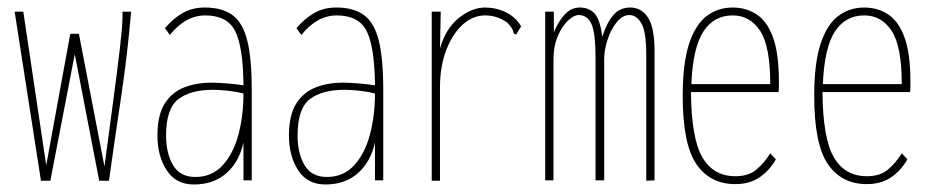

<svg xmlns="http://www.w3.org/2000/svg" viewBox="-20 -480 2490 511"><path d="M89 1 19 -449H42L103 -40L167 -390H190L258 -37Q270 -127 281 -209Q292 -291 299 -351Q306 -411 306 -434V-449H329Q319 -333 302.5 -223Q286 -113 270 1H244L179 -336L114 1Z M496 11Q448 11 423.5 -27Q399 -65 399 -119Q399 -174 418.5 -204.5Q438 -235 470.5 -247.5Q503 -260 543 -260Q560 -260 584.5 -258Q609 -256 628 -253Q627 -355 606 -397Q585 -439 526 -439Q474 -439 432 -387L419 -405Q441 -431 466.5 -445.5Q492 -460 525 -460Q571 -460 598.5 -440Q626 -420 638 -372.5Q650 -325 650 -241V0H628V-101Q617 -50 583 -19.5Q549 11 496 11ZM422 -119Q422 -72 440.5 -40.5Q459 -9 500 -9Q544 -9 572.5 -40Q601 -71 614.5 -121.5Q628 -172 628 -231Q610 -236 587 -238.5Q564 -241 547 -241Q487 -241 454.5 -216Q422 -191 422 -119Z M846 11Q798 11 773.5 -27Q749 -65 749 -119Q749 -174 768.5 -204.5Q788 -235 820.5 -247.5Q853 -260 893 -260Q910 -260 934.5 -258Q959 -256 978 -253Q977 -355 956 -397Q935 -439 876 -439Q824 -439 782 -387L769 -405Q791 -431 816.5 -445.5Q842 -460 875 -460Q921 -460 948.5 -440Q976 -420 988 -372.5Q1000 -325 1000 -241V0H978V-101Q967 -50 933 -19.5Q899 11 846 11ZM772 -119Q772 -72 790.5 -40.5Q809 -9 850 -9Q894 -9 922.5 -40Q951 -71 964.5 -121.5Q978 -172 978 -231Q960 -236 937 -238.5Q914 -241 897 -241Q837 -241 804.5 -216Q772 -191 772 -119Z M1129 -449H1153L1151 -351Q1166 -404 1201 -432Q1236 -460 1271 -460Q1300 -460 1326 -447.5Q1352 -435 1367 -410L1356 -392L1354 -388L1347 -391Q1347 -395 1344 -401.5Q1341 -408 1330 -420Q1303 -439 1271 -439Q1239 -439 1212 -415Q1185 -391 1168 -347.5Q1151 -304 1151 -248V1H1129Z M1431 0V-449H1454V-394Q1466 -423 1483 -441.5Q1500 -460 1523 -460Q1547 -460 1562 -444.5Q1577 -429 1583 -382Q1595 -420 1612.5 -440Q1630 -460 1657 -460Q1687 -460 1704.5 -433.5Q1722 -407 1722 -344V0L1700 1V-333Q1700 -396 1687 -418Q1674 -440 1655 -440Q1637 -440 1621.5 -421Q1606 -402 1597 -374.5Q1588 -347 1588 -321V0H1565V-325Q1565 -393 1554 -416.5Q1543 -440 1520 -440Q1508 -440 1492.5 -426Q1477 -412 1465 -385Q1453 -358 1453 -320V0Z M1937 10Q1870 10 1833.5 -43Q1797 -96 1797 -225Q1797 -312 1814 -363.5Q1831 -415 1861 -437.5Q1891 -460 1930 -460Q1966 -460 1994 -441.5Q2022 -423 2037.5 -380Q2053 -337 2053 -264Q2053 -255 2053 -249Q2053 -243 2052 -235H1819Q1820 -111 1849.5 -61Q1879 -11 1937 -11Q1972 -11 1993 -28.5Q2014 -46 2030 -72L2045 -56Q2028 -26 2001.5 -8Q1975 10 1937 10ZM1820 -256H2030Q2030 -357 2003 -398Q1976 -439 1930 -439Q1880 -439 1852 -396Q1824 -353 1820 -256Z M2287 10Q2220 10 2183.5 -43Q2147 -96 2147 -225Q2147 -312 2164 -363.5Q2181 -415 2211 -437.5Q2241 -460 2280 -460Q2316 -460 2344 -441.5Q2372 -423 2387.5 -380Q2403 -337 2403 -264Q2403 -255 2403 -249Q2403 -243 2402 -235H2169Q2170 -111 2199.5 -61Q2229 -11 2287 -11Q2322 -11 2343 -28.5Q2364 -46 2380 -72L2395 -56Q2378 -26 2351.5 -8Q2325 10 2287 10ZM2170 -256H2380Q2380 -357 2353 -398Q2326 -439 2280 -439Q2230 -439 2202 -396Q2174 -353 2170 -256Z"/></svg>

Font: Inconsolata ExtraCondensed ExtraLight
Style: Regular
Weight: 200
Width: 2
Monospace: yes
Designer: Raph Levien, Cyreal, Brenton Simpson
Foundry: Raph Levien, Cyreal, Google
Version: Version 3.001; ttfautohint (v1.8.2.53-6de2)